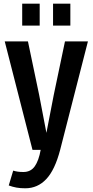

<svg xmlns="http://www.w3.org/2000/svg" viewBox="-20 -804 497 1030"><path d="M451.7 -582 302.7 0Q274.4 107.9 228 157Q181.6 206.1 115.7 206.1Q89.8 206.1 68.8 202.4Q47.9 198.7 26.9 190.9L50.8 111.3Q63.5 115.2 75.7 116.9Q87.9 118.7 105.5 118.7Q145 118.7 166.5 88.1Q188 57.6 198.2 0H154.3L5.4 -582H129.9L189.9 -295.4L229 -91.3L268.6 -295.9L328.6 -582ZM99.1 -784.2H192.9V-666.5H99.1ZM264.6 -784.2H357.4V-666.5H264.6Z"/></svg>

Font: Decalotype Medium
Style: Regular
Weight: 500
Designer: Alfredo Marco Pradil
Foundry: Alfredo Marco Pradil
Version: Version 1.0